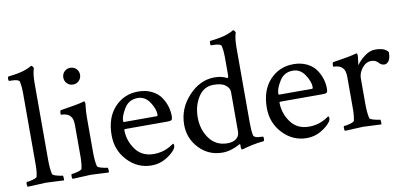

<svg xmlns="http://www.w3.org/2000/svg" viewBox="-66 -887 2336 1103"><g transform="rotate(-10 1102.0 -336.0)"><path d="M85 -113.3V-536.1Q85 -569.3 79.1 -598.6Q74.2 -614.3 29.3 -614.3H20.5Q14.6 -614.3 14.6 -625Q14.6 -640.6 20.5 -640.6Q49.8 -643.6 74.7 -648.4Q99.6 -653.3 113.8 -658.2Q127.9 -663.1 137.7 -667.5Q147.5 -671.9 152.3 -674.8L156.2 -677.7H158.2Q162.1 -677.7 166 -672.4Q169.9 -667 170.9 -662.1Q160.2 -630.9 160.2 -577.1V-131.8Q160.2 -75.2 168 -44.9Q169.9 -38.1 193.4 -31.7Q216.8 -25.4 226.6 -25.4Q229.5 -25.4 230.5 -13.7Q231.4 -2 229.5 2.9Q131.8 -2 125 -2Q119.1 -2 18.6 2.9Q14.6 -1 14.6 -13.2Q14.6 -25.4 18.6 -25.4Q30.3 -25.4 53.2 -31.7Q76.2 -38.1 78.1 -44.9Q85 -73.2 85 -113.3Z M342.3 -544.4Q328.1 -558.6 328.1 -579.1Q328.1 -599.6 342.3 -613.8Q356.4 -627.9 377 -627.9Q397.5 -627.9 411.6 -613.8Q425.8 -599.6 425.8 -579.1Q425.8 -558.6 411.6 -544.4Q397.5 -530.3 377 -530.3Q356.4 -530.3 342.3 -544.4ZM421.9 -131.8Q421.9 -75.2 429.7 -44.9Q431.6 -38.1 455.1 -31.7Q478.5 -25.4 488.3 -25.4Q491.2 -25.4 492.2 -13.7Q493.2 -2 491.2 2.9Q393.6 -2 386.7 -2Q379.9 -2 280.3 2.9Q276.4 -1 276.4 -13.2Q276.4 -25.4 280.3 -25.4Q292 -25.4 314.9 -31.7Q337.9 -38.1 339.8 -44.9Q346.7 -73.2 346.7 -113.3V-297.9Q346.7 -335.9 333 -350.6Q323.2 -362.3 309.1 -366.7Q294.9 -371.1 285.6 -371.1Q276.4 -371.1 276.4 -373Q276.4 -396.5 282.2 -397.5Q385.7 -413.1 417 -422.9L418.9 -423.8Q420.9 -423.8 421.9 -423.8Q425.8 -423.8 426.8 -415.5Q427.7 -407.2 426.8 -403.3Q421.9 -364.3 421.9 -333Z M727.5 -389.6Q676.8 -389.6 649.9 -346.2Q623 -302.7 623 -274.4Q623 -267.6 628.9 -267.6H819.3Q824.2 -267.6 824.2 -277.3Q824.2 -308.6 797.9 -349.1Q771.5 -389.6 727.5 -389.6ZM737.3 -425.8Q782.2 -425.8 816.4 -408.7Q850.6 -391.6 868.7 -364.7Q886.7 -337.9 895 -310.1Q903.3 -282.2 903.3 -254.9Q903.3 -235.4 897.5 -231Q891.6 -226.6 875 -226.6H628.9Q621.1 -226.6 621.1 -221.7Q621.1 -160.2 658.2 -108.4Q695.3 -56.6 765.6 -56.6Q786.1 -56.6 804.7 -60.5Q823.2 -64.5 836.4 -69.8Q849.6 -75.2 858.9 -80.6Q868.2 -85.9 875 -90.8L881.8 -95.7Q887.7 -95.7 887.7 -83Q887.7 -75.2 881.8 -65.4Q862.3 -38.1 824.2 -16.1Q786.1 5.9 741.2 5.9Q660.2 5.9 602.1 -55.2Q543.9 -116.2 543.9 -204.1Q543.9 -306.6 599.1 -366.2Q654.3 -425.8 737.3 -425.8Z M1169.9 -388.7Q1113.3 -388.7 1081.1 -337.9Q1048.8 -287.1 1048.8 -219.7Q1048.8 -148.4 1086.9 -96.2Q1125 -43.9 1192.4 -43.9Q1225.6 -43.9 1244.1 -59.1Q1262.7 -74.2 1262.7 -99.6V-332Q1262.7 -352.5 1240.7 -370.6Q1218.8 -388.7 1169.9 -388.7ZM1182.6 -429.7Q1224.6 -429.7 1255.9 -413.1Q1262.7 -413.1 1262.7 -430.7V-536.1Q1262.7 -569.3 1256.8 -598.6Q1252 -614.3 1207 -614.3H1198.2Q1192.4 -614.3 1192.4 -625Q1192.4 -640.6 1198.2 -640.6Q1227.5 -643.6 1252.4 -648.4Q1277.3 -653.3 1291.5 -658.2Q1305.7 -663.1 1315.4 -667.5Q1325.2 -671.9 1330.1 -674.8L1334 -677.7H1335.9Q1339.8 -677.7 1343.8 -672.4Q1347.7 -667 1348.6 -662.1Q1337.9 -630.9 1337.9 -577.1V-137.7Q1337.9 -90.8 1343.8 -63.5Q1345.7 -56.6 1354.5 -52.7Q1363.3 -48.8 1372.6 -47.9Q1381.8 -46.9 1390.6 -46.9L1399.4 -45.9Q1402.3 -44.9 1402.3 -34.2Q1402.3 -19.5 1396.5 -19.5Q1381.8 -18.6 1363.8 -15.6Q1345.7 -12.7 1329.6 -9.3Q1313.5 -5.9 1299.8 -2.4Q1286.1 1 1277.3 3.9L1268.6 5.9Q1262.7 5.9 1262.7 -10.7V-22.5Q1262.7 -28.3 1258.8 -26.4Q1204.1 3.9 1155.3 3.9Q1074.2 3.9 1019.5 -53.7Q964.8 -111.3 964.8 -191.4Q964.8 -286.1 1031.7 -357.9Q1098.6 -429.7 1182.6 -429.7Z M1632.8 -389.6Q1582 -389.6 1555.2 -346.2Q1528.3 -302.7 1528.3 -274.4Q1528.3 -267.6 1534.2 -267.6H1724.6Q1729.5 -267.6 1729.5 -277.3Q1729.5 -308.6 1703.1 -349.1Q1676.8 -389.6 1632.8 -389.6ZM1642.6 -425.8Q1687.5 -425.8 1721.7 -408.7Q1755.9 -391.6 1773.9 -364.7Q1792 -337.9 1800.3 -310.1Q1808.6 -282.2 1808.6 -254.9Q1808.6 -235.4 1802.7 -231Q1796.9 -226.6 1780.3 -226.6H1534.2Q1526.4 -226.6 1526.4 -221.7Q1526.4 -160.2 1563.5 -108.4Q1600.6 -56.6 1670.9 -56.6Q1691.4 -56.6 1710 -60.5Q1728.5 -64.5 1741.7 -69.8Q1754.9 -75.2 1764.2 -80.6Q1773.4 -85.9 1780.3 -90.8L1787.1 -95.7Q1793 -95.7 1793 -83Q1793 -75.2 1787.1 -65.4Q1767.6 -38.1 1729.5 -16.1Q1691.4 5.9 1646.5 5.9Q1565.4 5.9 1507.3 -55.2Q1449.2 -116.2 1449.2 -204.1Q1449.2 -306.6 1504.4 -366.2Q1559.6 -425.8 1642.6 -425.8Z M2119.1 -426.8Q2176.8 -426.8 2195.3 -398.4Q2195.3 -364.3 2184.6 -348.6Q2173.8 -333 2158.2 -333Q2140.6 -333 2126 -349.6Q2111.3 -366.2 2085.9 -366.2Q2055.7 -366.2 2033.2 -337.9Q2010.7 -309.6 2010.7 -278.3V-131.8Q2010.7 -75.2 2018.6 -44.9Q2020.5 -38.1 2044.4 -31.7Q2068.4 -25.4 2078.1 -25.4Q2081.1 -25.4 2082 -13.7Q2083 -2 2081.1 2.9Q1983.4 -2 1975.6 -2Q1969.7 -2 1869.1 2.9Q1865.2 -1 1865.2 -13.2Q1865.2 -25.4 1869.1 -25.4Q1880.9 -25.4 1903.8 -31.7Q1926.8 -38.1 1928.7 -44.9Q1935.5 -73.2 1935.5 -113.3V-297.9Q1935.5 -335.9 1921.9 -350.6Q1912.1 -362.3 1897.9 -366.7Q1883.8 -371.1 1874.5 -371.1Q1865.2 -371.1 1865.2 -373Q1865.2 -396.5 1871.1 -397.5Q1974.6 -413.1 2005.9 -422.9Q2006.8 -422.9 2008.8 -423.3Q2010.7 -423.8 2010.7 -423.8Q2014.6 -423.8 2015.6 -415.5Q2016.6 -407.2 2015.6 -403.3L2009.8 -354.5Q2027.3 -380.9 2058.1 -403.8Q2088.9 -426.8 2119.1 -426.8Z"/></g></svg>

Font: Crimson Text
Style: Regular
Weight: 400
Version: Version 0.13